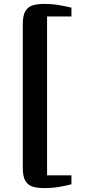

<svg xmlns="http://www.w3.org/2000/svg" viewBox="-20 -824 484 981"><path d="M96.5 -701.5Q96.5 -744 109 -766Q121.5 -788 145.2 -796Q169 -804 208.5 -804Q244 -804 273.5 -799.2Q303 -794.5 345 -785V-740H220.5V72H345V117.5Q309 127 276.5 132Q244 137 208.5 137Q169 137 145.2 129Q121.5 121 109 99Q96.5 77 96.5 34.5Z"/></svg>

Font: Merriweather Text
Style: Bold
Weight: 700
Designer: Eben Sorkin
Foundry: Eben Sorkin
Version: Version 2.100